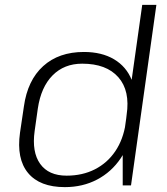

<svg xmlns="http://www.w3.org/2000/svg" viewBox="-20 -760 685 787"><path d="M246 7Q143 7 95 -51Q47 -109 62 -216L78 -324Q93 -431 157 -489Q221 -547 324 -547Q397 -547 447.5 -517Q498 -487 520 -432Q542 -377 531 -301L523 -245Q513 -168 475 -111.5Q437 -55 378 -24Q319 7 246 7ZM253 -40Q318 -40 369 -66Q420 -92 452.5 -140Q485 -188 495 -254L499 -289Q514 -388 465 -443.5Q416 -499 317 -499Q243 -499 195.5 -451Q148 -403 135 -315L122 -223Q110 -137 144.5 -88.5Q179 -40 253 -40ZM483 -173 563 -740H621L517 0H483Z"/></svg>

Font: Pathway Extreme 8pt Thin 12pt Thin
Style: Italic
Weight: 250
Italic angle: -8°
Version: Version 1.001;gftools[0.9.26]